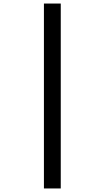

<svg xmlns="http://www.w3.org/2000/svg" viewBox="-20 -886 591 1084"><path d="M228 178H323V-866H228Z"/></svg>

Font: Noto Sans Malayalam UI ExtraCondensed SemiBold
Style: Regular
Weight: 600
Width: 2
Designer: Jelle Bosma - Monotype Design Team
Foundry: Monotype Imaging Inc.
Version: Version 2.104